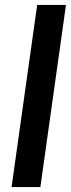

<svg xmlns="http://www.w3.org/2000/svg" viewBox="-20 -760 288 780"><path d="M248 -740 144 0H27L131 -740Z"/></svg>

Font: Pathway Extreme Condensed SemiBold
Style: Italic
Weight: 600
Width: 3
Italic angle: -8°
Version: Version 1.001;gftools[0.9.26]